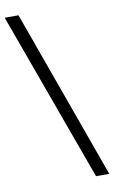

<svg xmlns="http://www.w3.org/2000/svg" viewBox="-104 -703 563 949"><g transform="rotate(-10 177.5 -229.0)"><path d="M-9.8 -654.3 298.8 195.3H365.2L59.6 -654.3Z"/></g></svg>

Font: Sen-gleads
Style: Regular
Weight: 400
Designer: Kosal Sen, Philatype
Foundry: Philatype
Version: Version 1.004; ttfautohint (v1.8.3)